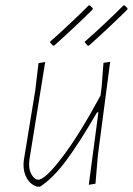

<svg xmlns="http://www.w3.org/2000/svg" viewBox="-20 -687 497 718"><path d="M296 -530Q372 -597 442 -667L447 -666L457 -656L456 -651Q386 -582 312 -516L307 -517ZM166 -530Q242 -597 312 -667L317 -666L327 -656L326 -651Q256 -582 182 -516L177 -517ZM149 -455 90 -90 89 -75Q88 -50 99 -32.5Q110 -15 123 -15Q149 -15 213.5 -100Q278 -185 356 -330L360 -362L367 -452L392 -456L346 -106L337 0L312 4L348 -267H343Q278 -155 228.5 -88Q179 -21 130 11H119Q95 4 81 -19.5Q67 -43 68 -74L69 -87L112 -350L124 -451Z"/></svg>

Font: Alegreya Sans SC Thin
Style: Italic
Weight: 100
Italic angle: -7°
Designer: Juan Pablo del Peral
Foundry: Huerta Tipografica
Version: Version 2.007